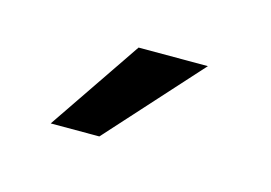

<svg xmlns="http://www.w3.org/2000/svg" viewBox="-34 -900 291 206"><g transform="rotate(15 111.5 -796.5)"><path d="M178 -848H101L31 -745H85Z"/></g></svg>

Font: SVN-Bebas Neue
Style: Regular
Weight: 400
Designer: Ryoichi Tsunekawa
Foundry: Ryoichi Tsunekawa
Version: Version 001.003